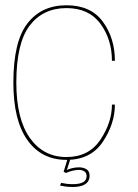

<svg xmlns="http://www.w3.org/2000/svg" viewBox="-20 -618 536 747"><path d="M238.5 4Q333 4 380 -66.2Q427 -136.5 427 -211H415.5Q415.5 -141.5 370.5 -74.2Q325.5 -7 238.5 -7Q149 -7 96.2 -81.2Q43.5 -155.5 43.5 -296.5Q43.5 -450.5 95.5 -518.5Q147.5 -586.5 238.5 -586.5Q326 -586.5 370.8 -525.5Q415.5 -464.5 415.5 -381.5H427Q427 -469.5 380.2 -533.5Q333.5 -597.5 238.5 -597.5Q141.5 -597.5 86.8 -527Q32 -456.5 32 -296.5Q32 -149.5 86.8 -72.8Q141.5 4 238.5 4ZM263 109.5Q276.5 109.5 288.5 107.2Q300.5 105 309.5 99.8Q318.5 94.5 323.5 86Q328.5 77.5 328.5 65.5Q328.5 47.5 316 40.2Q303.5 33 287 33Q273 33 258.5 36.8Q244 40.5 236.5 45.5V55Q249 49.5 262.2 46.2Q275.5 43 286.5 43Q299.5 43 308.2 48.8Q317 54.5 317 66.5Q317 83 303.5 90.8Q290 98.5 263.5 98.5Q250 98.5 238.5 97Q227 95.5 218 93.5L213.5 104Q223 106 235.5 107.8Q248 109.5 263 109.5ZM236.5 55 254 0H243L227.5 50Z"/></svg>

Font: Anybody Thin
Style: Regular
Weight: 100
Designer: Tyler Finck
Foundry: Etcetera Type Company
Version: Version 1.114;gftools[0.9.25]